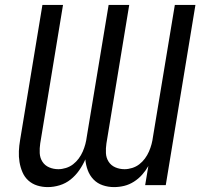

<svg xmlns="http://www.w3.org/2000/svg" viewBox="-20 -755 840 783"><path d="M175 8Q152 8 131.5 1.5Q111 -5 95.5 -19Q80 -33 71.5 -53Q63 -73 59.5 -94.5Q56 -116 57 -138.5Q58 -161 62 -184L153 -735H237L144 -170Q141 -150 142 -130.5Q143 -111 153 -95.5Q163 -80 180.5 -72.5Q198 -65 218 -65Q233 -65 249 -70Q265 -75 278 -85Q291 -95 301 -108.5Q311 -122 317.5 -137Q324 -152 328 -167Q332 -182 334 -198L423 -735H507L414 -170Q411 -150 412 -130.5Q413 -111 423 -95.5Q433 -80 450.5 -72.5Q468 -65 488 -65Q503 -65 519 -70Q535 -75 548 -85Q561 -95 571 -108.5Q581 -122 587.5 -137Q594 -152 598 -167Q602 -182 604 -198L693 -735H777L656 0H572L585 -78Q575 -60 560 -43Q545 -26 526 -14Q507 -2 486.5 3Q466 8 445 8Q421 8 399 0.5Q377 -7 361.5 -23Q346 -39 338 -60.5Q330 -82 328 -105Q318 -82 303 -60.5Q288 -39 268 -23Q248 -7 223.5 0.5Q199 8 175 8Z"/></svg>

Font: Iosevka Aile Oblique
Style: Regular
Weight: 400
Italic angle: -9°
Designer: Belleve Invis
Foundry: Belleve Invis
Version: Version 31.1.0; ttfautohint (v1.8.4)